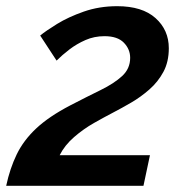

<svg xmlns="http://www.w3.org/2000/svg" viewBox="-43 -601 592 621"><path d="M-23 0Q-11 -56 11 -101.5Q33 -147 74 -185.5Q115 -224 184 -260Q238 -288 282 -309.5Q326 -331 352 -355Q378 -379 378 -414Q378 -442 357.5 -463Q337 -484 295 -484Q262 -484 233.5 -471.5Q205 -459 181.5 -441Q158 -423 140 -405L87 -486Q105 -501 141.5 -523.5Q178 -546 228 -563.5Q278 -581 336 -581Q417 -581 460 -542.5Q503 -504 503 -445Q503 -401 485.5 -368.5Q468 -336 440 -311.5Q412 -287 381 -269Q350 -251 323 -237Q296 -223 261.5 -203.5Q227 -184 196.5 -157.5Q166 -131 150 -99H442L421 0Z"/></svg>

Font: Raleway SemiBold
Style: Italic
Weight: 600
Italic angle: -12°
Designer: Matt McInerney, Pablo Impallari, Rodrigo Fuenzalida
Foundry: Matt McInerney, Pablo Impallari, Rodrigo Fuenzalida
Version: Version 4.026